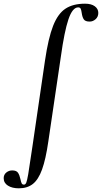

<svg xmlns="http://www.w3.org/2000/svg" viewBox="-129 -746 553 1041"><path d="M-109 220Q-109 201 -95 189.5Q-81 178 -63 178Q-40 178 -31.5 190.5Q-23 203 -18 226Q-15 241 -11.5 248Q-8 255 1 255Q9 255 13.5 244Q18 233 24 198.5Q30 164 37 113L47 47L115 -418Q133 -540 159 -606Q185 -672 226 -699Q267 -726 332 -726Q366 -726 385 -712Q404 -698 404 -676Q404 -655 389.5 -642Q375 -629 357 -629Q333 -629 325 -641.5Q317 -654 314 -676Q312 -691 308.5 -698.5Q305 -706 295 -706Q264 -706 242 -641Q220 -576 201 -439L133 21Q119 118 99 173Q79 228 49 251.5Q19 275 -27 275Q-63 275 -86 260.5Q-109 246 -109 220Z"/></svg>

Font: Cormorant Garamond
Style: Bold Italic
Weight: 700
Italic angle: -10°
Designer: Christian Thalmann (Catharsis Fonts)
Foundry: Catharsis Fonts
Version: Version 4.000